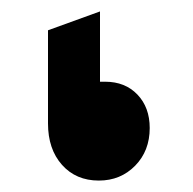

<svg xmlns="http://www.w3.org/2000/svg" viewBox="-20 -311 338 336"><path d="M164 -168Q199 -168 220.5 -145.5Q242 -123 242 -87Q242 -47 216.5 -21Q191 5 153 5Q113 5 88.5 -22.5Q64 -50 64 -95V-258L155 -291V-168Z"/></svg>

Font: Space Grotesk SemiBold
Style: Regular
Weight: 600
Designer: Florian Karsten
Foundry: Florian Karsten
Version: Version 2.000